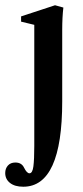

<svg xmlns="http://www.w3.org/2000/svg" viewBox="-57 -459 316 732"><path d="M31.7 252.9Q-0.5 252.9 -18.8 238.5Q-37.1 224.1 -37.1 200.7Q-37.1 183.6 -26.9 172.1Q-16.6 160.6 1.5 160.6Q25.4 160.6 34.7 180.2Q45.4 201.7 55.2 201.7Q66.9 201.7 70.3 175.3Q73.7 148.9 73.7 97.7V-364.3L23.4 -376.5V-396.5L152.8 -439L184.6 -430.2Q180.2 -393.6 180.2 -344.7V-72.8Q180.2 252.9 31.7 252.9Z"/></svg>

Font: Elstob 14pt SemiBold
Style: Regular
Weight: 600
Designer: Peter S. Baker
Version: Version 1.015